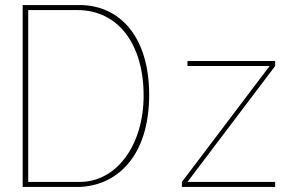

<svg xmlns="http://www.w3.org/2000/svg" viewBox="-20 -742 1192 762"><path d="M287 -702C450 -702 550 -565 550 -363C550 -165 442 -20 297 -20H92V-702ZM285 0C438 0 572 -116 572 -366C572 -593 458 -722 295 -722H70V0ZM1072 -20H724L1072 -480V-500H724V-480H1050L702 -20V0H1072Z"/></svg>

Font: Perun Thin
Style: Regular
Weight: 100
Foundry: Copyright (c) Stefan Peev, Context Ltd, 2016
Version: Version 1.089